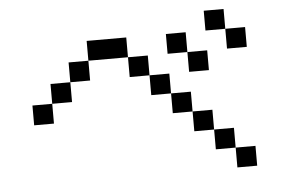

<svg xmlns="http://www.w3.org/2000/svg" viewBox="-47 -833 1093 743"><g transform="rotate(-5 500.0 -461.5)"><path d="M307.7 -615.4V-692.3H461.5V-615.4ZM230.8 -615.4H307.7V-538.5H230.8ZM846.2 -230.8H923.1V-153.8H846.2ZM769.2 -307.7H846.2V-230.8H769.2ZM692.3 -384.6H769.2V-307.7H692.3ZM615.4 -461.5H692.3V-384.6H615.4ZM538.5 -538.5H615.4V-461.5H538.5ZM461.5 -538.5V-615.4H538.5V-538.5ZM153.8 -461.5V-538.5H230.8V-461.5ZM76.9 -384.6V-461.5H153.8V-384.6ZM846.2 -692.3H923.1V-615.4H846.2ZM769.2 -769.2H846.2V-692.3H769.2ZM692.3 -615.4H769.2V-538.5H692.3ZM615.4 -692.3H692.3V-615.4H615.4Z"/></g></svg>

Font: Mintsoda - Lime Green 13x16
Style: Regular
Weight: 400
Designer: Mintsoda-15
Version: Version 1.0